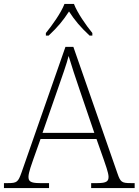

<svg xmlns="http://www.w3.org/2000/svg" viewBox="-23 -951 701 971"><path d="M209 -784V-771H223C270 -815 296 -847 326 -893C356 -847 383 -815 430 -771H444V-784C413 -822 368 -886 351 -931H303C286 -886 240 -822 209 -784ZM-3 0H225V-25H178C130 -25 121 -35 121 -57C121 -78 139 -127 145 -144L182 -248H465L502 -143C508 -125 526 -77 526 -57C526 -35 517 -25 470 -25H438V0H658V-25H638C593 -25 586 -30 571 -74L348 -714H308L86 -79C69 -31 63 -25 18 -25H-3ZM192 -279 271 -506C288 -555 316 -633 324 -668C337 -624 361 -551 380 -496L454 -279Z"/></svg>

Font: Noto Serif Sinhala ExtraLight
Style: Regular
Weight: 200
Designer: Jelle Bosma - Monotype Design Team
Foundry: Monotype Imaging Inc.
Version: Version 2.007